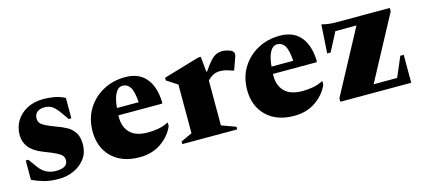

<svg xmlns="http://www.w3.org/2000/svg" viewBox="-46 -798 2496 1135"><g transform="rotate(-15 1202.5 -230.0)"><path d="M207 10Q156 10 118 -0.5Q80 -11 45 -28V-146H61L98 -95Q137 -40 202 -40Q275 -40 275 -87Q275 -103 266.5 -114Q258 -125 233.5 -137.5Q209 -150 161 -168Q101 -191 75 -224Q49 -257 49 -300Q49 -348 72.5 -386.5Q96 -425 139 -447.5Q182 -470 240 -470Q272 -470 305.5 -464Q339 -458 370 -442V-317H354L324 -360Q302 -391 283 -406Q264 -421 232 -421Q204 -421 187.5 -407.5Q171 -394 171 -369Q171 -354 178 -343Q185 -332 207.5 -320Q230 -308 276 -291Q304 -281 331.5 -266.5Q359 -252 377.5 -225Q396 -198 396 -151Q396 -102 370 -66Q344 -30 301 -10Q258 10 207 10Z M702 10Q595 10 533 -50Q471 -110 471 -209Q471 -286 506.5 -344.5Q542 -403 603 -436.5Q664 -470 740 -470Q823 -470 867 -416.5Q911 -363 913 -267L910 -262H643Q643 -255 643 -247Q643 -190 678 -154.5Q713 -119 787 -119Q816 -119 847.5 -124Q879 -129 911 -145H914V-124Q889 -66 833.5 -28Q778 10 702 10ZM712 -425Q685 -425 668 -394Q651 -363 646 -306H779Q774 -375 757 -400Q740 -425 712 -425Z M964 0V-16L1033 -48V-346L967 -389V-405L1187 -470H1203L1212 -377H1217Q1243 -416 1262 -436Q1281 -456 1297.5 -463Q1314 -470 1335 -470Q1344 -470 1354 -468Q1364 -466 1373 -463Q1390 -458 1396.5 -450.5Q1403 -443 1403 -434Q1403 -427 1400 -418L1373 -342H1366L1348 -348Q1331 -354 1318.5 -356.5Q1306 -359 1287 -359Q1265 -359 1246 -348.5Q1227 -338 1213 -322V-48L1300 -16V0Z M1648 10Q1541 10 1479 -50Q1417 -110 1417 -209Q1417 -286 1452.5 -344.5Q1488 -403 1549 -436.5Q1610 -470 1686 -470Q1769 -470 1813 -416.5Q1857 -363 1859 -267L1856 -262H1589Q1589 -255 1589 -247Q1589 -190 1624 -154.5Q1659 -119 1733 -119Q1762 -119 1793.5 -124Q1825 -129 1857 -145H1860V-124Q1835 -66 1779.5 -28Q1724 10 1648 10ZM1658 -425Q1631 -425 1614 -394Q1597 -363 1592 -306H1725Q1720 -375 1703 -400Q1686 -425 1658 -425Z M1931 0V-21L2140 -411H2011L1951 -296H1930L1941 -470H1946Q1960 -466 1981 -463Q2002 -460 2023 -460H2357V-439L2148 -49H2292L2344 -171H2365V0Z"/></g></svg>

Font: Spectral ExtraBold
Style: Regular
Weight: 800
Designer: Jean-Baptiste Levee
Foundry: Production Type
Version: Version 2.001